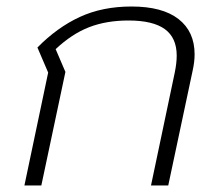

<svg xmlns="http://www.w3.org/2000/svg" viewBox="-20 -570 662 590"><path d="M128 -347 95 -424Q156 -486 225.5 -518Q295 -550 384 -550Q479 -550 528.5 -511.5Q578 -473 578 -403Q578 -380 572 -353L497 0H444L517 -347Q523 -376 523 -399Q523 -454 486.5 -480.5Q450 -507 375 -507Q307 -507 254 -486.5Q201 -466 151 -419L181 -349L107 0H55Z"/></svg>

Font: Prompt ExtraLight
Style: Italic
Weight: 275
Italic angle: -12°
Designer: Katatrad Team
Foundry: CadsonDemak
Version: Version 1.000